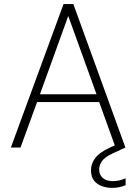

<svg xmlns="http://www.w3.org/2000/svg" viewBox="-20 -720 665 937"><path d="M33 0 290 -700H338L592 0H544L464 -222H161L80 0ZM313 -642 175 -260H451ZM528 197Q503 197 479 189Q455 181 439.5 162Q424 143 424 110Q424 79 445 51Q466 23 519 -1L577 -27L592 0L529 29Q491 47 477.5 66.5Q464 86 464 107Q464 133 481.5 148.5Q499 164 532 164Q562 164 593 150V184Q560 197 528 197Z"/></svg>

Font: DM Sans ExtraLight
Style: Regular
Weight: 200
Designer: Colophon Foundry, Jonny Pinhorn
Foundry: Colophon Foundry
Version: Version 4.004; ttfautohint (v1.8.4.7-5d5b)